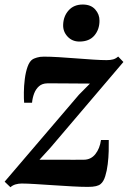

<svg xmlns="http://www.w3.org/2000/svg" viewBox="-34 -794 552 827"><path d="M353.5 -434Q340 -434 320.8 -434.2Q301.5 -434.5 280 -434.5Q258.5 -434.5 237.5 -434.8Q216.5 -435 198.5 -435Q180.5 -435 169.5 -435Q147.5 -434.5 134 -422.5Q120.5 -410.5 113.2 -391.8Q106 -373 104 -351.5H70Q68.5 -368 68.8 -395.8Q69 -423.5 72.8 -453.5Q76.5 -483.5 85 -507.2Q93.5 -531 108 -539.5Q113.5 -542.5 125.5 -546.2Q137.5 -550 155 -550Q182.5 -550 219.2 -547.8Q256 -545.5 295 -542.5Q334 -539.5 368.8 -537.2Q403.5 -535 425.5 -535Q441.5 -535 453.2 -538.2Q465 -541.5 475 -550.5L497.5 -527L183 -157.5L136 -106Q155.5 -106 179.8 -106Q204 -106 230.2 -106Q256.5 -106 281.2 -105.8Q306 -105.5 326.5 -106Q357.5 -106 376.8 -130.2Q396 -154.5 401 -191H434.5Q435 -171 434.2 -143.2Q433.5 -115.5 430 -86.8Q426.5 -58 419.2 -34.8Q412 -11.5 399.5 -1.5Q393 4.5 379.5 7.8Q366 11 344.5 11Q316.5 11 277 8.8Q237.5 6.5 195.8 3.8Q154 1 117.8 -1.2Q81.5 -3.5 59.5 -3.5Q46 -3.5 33 0.2Q20 4 11 12.5L-14 -11.5L306 -386ZM308 -615Q277 -615 257 -636.5Q237 -658 238 -687Q239 -724 261.5 -749.2Q284 -774.5 322.5 -774.5Q357.5 -774.5 376.2 -753.2Q395 -732 394.5 -704.5Q394.5 -667 372.5 -641Q350.5 -615 308 -615Z"/></svg>

Font: Merriweather 60pt
Style: Bold Italic
Weight: 700
Italic angle: -7.8°
Version: Version 2.101